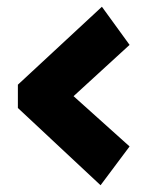

<svg xmlns="http://www.w3.org/2000/svg" viewBox="-20 -552 434 569"><path d="M278 -3 33 -232V-301L282 -532L364 -419L198 -267L364 -118Z"/></svg>

Font: Passion One
Style: Regular
Weight: 400
Designer: Alejandro Lo Celso
Foundry: Fontstage
Version: Version 1.002